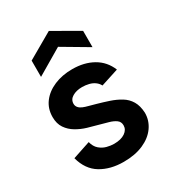

<svg xmlns="http://www.w3.org/2000/svg" viewBox="-178 -824 840 930"><g transform="rotate(-30 242.5 -358.5)"><path d="M139 -161Q146 -133 163.5 -118Q181 -103 202 -97.5Q223 -92 242 -92Q281 -92 303.5 -107.5Q326 -123 326 -147Q326 -167 311 -178Q296 -189 272.5 -195.5Q249 -202 224 -209Q197 -216 166.5 -225Q136 -234 109 -250Q82 -266 65 -291Q48 -316 48 -353Q48 -400 74 -434.5Q100 -469 145 -488Q190 -507 246 -507Q313 -507 362 -479Q411 -451 433 -397L334 -365Q327 -379 313.5 -389Q300 -399 281.5 -403.5Q263 -408 244 -408Q212 -408 190 -395Q168 -382 168 -358Q168 -346 175.5 -337Q183 -328 196 -322.5Q209 -317 227 -312.5Q245 -308 265 -302Q297 -293 328.5 -282.5Q360 -272 386.5 -256Q413 -240 428.5 -214Q444 -188 446 -148Q446 -105 421 -69.5Q396 -34 349.5 -13.5Q303 7 239 7Q165 7 112 -25Q59 -57 40 -128ZM385 -550 241 -635 97 -550V-641L241 -724L385 -641Z"/></g></svg>

Font: Albert Sans SemiBold
Style: Regular
Weight: 600
Designer: Andreas Rasmussen
Foundry: a.Foundry
Version: Version 1.025